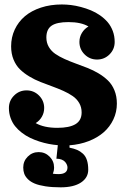

<svg xmlns="http://www.w3.org/2000/svg" viewBox="-20 -635 558 851"><path d="M185.5 -468.8Q185.5 -445.6 196.3 -427.1Q207 -408.7 225.1 -396.2Q243.2 -383.8 266.6 -373.3Q290 -362.8 315.9 -353.4Q341.8 -344 367.7 -333.9Q393.6 -323.7 417 -309.7Q440.4 -295.7 458.5 -278.2Q476.6 -260.7 487.3 -234.5Q498 -208.3 498 -175.8Q498 -138.4 482.5 -105.6Q467 -72.8 439.6 -48.7Q412.1 -24.7 373 -9.5Q334 5.6 288.1 9V19.5Q308.1 23.4 321.9 29.4Q335.7 35.4 347.5 46.1Q359.4 56.9 365.2 74.6Q371.1 92.3 371.1 117.2Q371.1 152.6 338.9 174Q306.6 195.3 249 195.3Q210.7 195.3 181.5 190.8Q152.3 186.3 133.9 178.6Q115.5 170.9 103.9 159.4Q92.3 147.9 87.6 135.4Q83 122.8 83 107.4Q83 79.1 103 59.1Q123 39.1 151.4 39.1Q179.7 39.1 199.7 59.1Q219.7 79.1 219.7 107.4Q219.7 121.8 214.1 134.8Q223.9 136.7 239.3 136.7Q279.1 136.7 279.1 107.4Q279.1 101.8 276.6 95.6Q274.2 89.4 268.9 83Q263.7 76.7 253.5 72.5Q243.4 68.4 230 68.4L236.3 8.5Q216.3 6.8 196 2.9Q175.8 -1 154.2 -7.9Q132.6 -14.9 113.3 -24.2Q94 -33.4 76.7 -46.8Q59.3 -60.1 46.8 -75.8Q34.2 -91.6 26.9 -112.3Q19.5 -133.1 19.5 -156.2Q19.5 -188.7 42.4 -211.5Q65.2 -234.4 97.7 -234.4Q130.1 -234.4 153 -211.5Q175.8 -188.7 175.8 -156.2Q175.8 -135.3 165.6 -117.6Q155.5 -99.9 138.2 -89.4Q174.8 -68.4 234.4 -68.4Q287.4 -68.4 314.6 -84.7Q341.8 -101.1 341.8 -136.7Q341.8 -159.9 331.1 -178.3Q320.3 -196.8 302.2 -209.2Q284.2 -221.7 260.7 -232.2Q237.3 -242.7 211.4 -252.1Q185.5 -261.5 159.7 -271.6Q133.8 -281.7 110.4 -295.8Q86.9 -309.8 68.8 -327.3Q50.8 -344.7 40 -371Q29.3 -397.2 29.3 -429.7Q29.3 -469.7 45.3 -504Q61.3 -538.3 90.2 -562.9Q119.1 -587.4 161.4 -601.3Q203.6 -615.2 253.9 -615.2Q273.4 -615.2 294.6 -612.7Q315.7 -610.1 338.7 -604Q361.8 -597.9 383.1 -589.1Q404.3 -580.3 423.7 -566.8Q443.1 -553.2 457.3 -536.6Q471.4 -520 479.9 -497.6Q488.3 -475.1 488.3 -449.2Q488.3 -416.7 465.5 -393.9Q442.6 -371.1 410.2 -371.1Q377.7 -371.1 354.9 -393.9Q332 -416.7 332 -449.2Q332 -470.9 343 -489.1Q354 -507.3 372.1 -517.6Q339.6 -537.1 283.2 -537.1Q231.7 -537.1 208.6 -521.1Q185.5 -505.1 185.5 -468.8Z"/></svg>

Font: Orelega One
Style: Regular
Weight: 400
Version: Version 1.1 ; ttfautohint (v1.8.3)